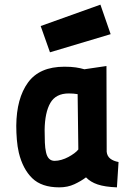

<svg xmlns="http://www.w3.org/2000/svg" viewBox="-20 -796 568 826"><path d="M412 -776 456 -649 195 -571 155 -684ZM439 -143Q441 -124 454.5 -113.5Q468 -103 490 -99L483 10Q431 8 400 -2.5Q369 -13 350 -33Q329 -17 300 -3.5Q271 10 235 10Q159 10 118.5 -29.5Q78 -69 61 -139Q55 -165 52.5 -195Q50 -225 50 -255Q51 -373 100.5 -441Q150 -509 257 -509Q286 -509 306 -506Q326 -503 343 -498L438 -512ZM215 -104Q229 -104 244.5 -108.5Q260 -113 274 -120.5Q288 -128 299.5 -136.5Q311 -145 317 -153L314 -391Q296 -394 276 -394Q220 -394 196.5 -353Q173 -312 172 -237Q172 -207 173 -182.5Q174 -158 178 -141Q186 -104 215 -104Z"/></svg>

Font: Panefresco 999wt
Style: Regular
Weight: 900
Version: Version 1.001